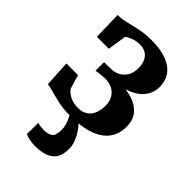

<svg xmlns="http://www.w3.org/2000/svg" viewBox="-242 -656 996 996"><g transform="rotate(45 256.5 -158.0)"><path d="M229 10Q186.5 10 150.2 2.5Q114 -5 85.2 -13.5Q56.5 -22 36.5 -24.5L28 -168.5H113.5L136.5 -91.5Q149 -73.5 173.8 -60.5Q198.5 -47.5 232.5 -47.5Q265.5 -47.5 286.5 -61.8Q307.5 -76 317.2 -100.8Q327 -125.5 327 -156.5Q327 -202 299.8 -228.8Q272.5 -255.5 224.5 -255.5Q218 -255.5 205 -254.2Q192 -253 179.5 -251.5Q167 -250 161.5 -248.5V-311L219 -312.5Q242.5 -313.5 263.2 -325.5Q284 -337.5 297 -360.2Q310 -383 310 -415Q310 -444.5 300.2 -465.2Q290.5 -486 272.8 -497Q255 -508 231 -508Q201 -508 178.2 -498.8Q155.5 -489.5 146 -481L130 -378H42.5L38 -534Q63.5 -534 87 -539Q110.5 -544 135.2 -550.5Q160 -557 188.8 -561.8Q217.5 -566.5 254 -566.5Q323 -566.5 368.2 -548.8Q413.5 -531 435.2 -499Q457 -467 457 -425Q457 -388 438 -357.8Q419 -327.5 381.8 -307.8Q344.5 -288 289.5 -281L290 -294.5Q348 -293.5 391 -279Q434 -264.5 457.8 -234.2Q481.5 -204 481.5 -155Q481.5 -107 456.2 -69.8Q431 -32.5 375.8 -11.2Q320.5 10 229 10ZM214 250Q196.5 250 176 245.8Q155.5 241.5 142.5 236L143 152.5Q153.5 156 166.2 157.5Q179 159 185.5 159Q218.5 159 236.5 147.5Q254.5 136 254.5 90.5Q254.5 72 248.5 53.2Q242.5 34.5 234.8 19.8Q227 5 221.5 -2L264.5 -6.5L284 -2Q295 7.5 311.2 29Q327.5 50.5 340.2 79.8Q353 109 351.5 142.5Q350.5 182.5 333.5 206Q316.5 229.5 286.2 239.8Q256 250 214 250Z"/></g></svg>

Font: Merriweather 24pt
Style: Bold
Weight: 700
Designer: Eben Sorkin
Foundry: Eben Sorkin
Version: Version 2.100